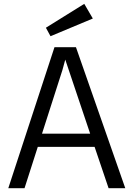

<svg xmlns="http://www.w3.org/2000/svg" viewBox="-20 -997 706 1017"><path d="M268.6 -747.1H382.3L643.6 0H555.2L481 -219.2H180.2L109.9 0H23.9ZM457.5 -289.1 325.7 -681.2 310.5 -625.5 202.6 -289.1ZM223.1 -850.1 426.3 -976.6 471.7 -898.9 247.6 -805.2Z"/></svg>

Font: Armata
Style: Regular
Weight: 400
Designer: Viktoriya Grabowska
Foundry: Viktoriya Grabowska
Version: Version 1.002